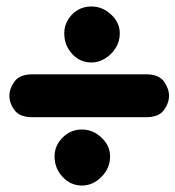

<svg xmlns="http://www.w3.org/2000/svg" viewBox="-20 -647 542 593"><path d="M233 -74Q198 -74 173.2 -100.8Q148.5 -127.5 148.5 -164Q148.5 -197 173.2 -222Q198 -247 233 -247Q267 -247 293.5 -222Q320 -197 320 -164Q320 -127.5 293.5 -100.8Q267 -74 233 -74ZM80.5 -285Q41 -285 25 -306.5Q9 -328 9 -351Q9 -373.5 25 -395.5Q41 -417.5 80.5 -417.5H430.5Q470.5 -417.5 486.2 -395.5Q502 -373.5 502 -351Q502 -328.5 486.2 -306.8Q470.5 -285 430.5 -285ZM263 -454Q226.5 -454 202.5 -480.8Q178.5 -507.5 178.5 -543.5Q178.5 -577.5 202.5 -602.2Q226.5 -627 263 -627Q296 -627 323 -602.2Q350 -577.5 350 -543.5Q350 -519.5 337.5 -499.2Q325 -479 305 -466.5Q285 -454 263 -454Z"/></svg>

Font: Edu SA Hand
Style: Bold
Weight: 700
Designer: Tina and Corey Anderson, Eben Sorkin, Mirko Velimirovic
Foundry: Google for Education
Version: Version 2.000